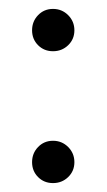

<svg xmlns="http://www.w3.org/2000/svg" viewBox="-20 -407 241 431"><path d="M65.5 -305.5Q52 -319 52 -339Q52 -359 65.5 -373Q79 -387 99 -387Q119 -387 133 -373Q147 -359 147 -339Q147 -319 133 -305.5Q119 -292 99 -292Q79 -292 65.5 -305.5ZM65.5 -9.5Q52 -23 52 -43Q52 -63 65.5 -77Q79 -91 99 -91Q119 -91 133 -77Q147 -63 147 -43Q147 -23 133 -9.5Q119 4 99 4Q79 4 65.5 -9.5Z"/></svg>

Font: Forum
Style: Regular
Weight: 400
Designer: Denis Masharov
Foundry: Denis Masharov
Version: Version 1.000